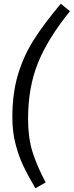

<svg xmlns="http://www.w3.org/2000/svg" viewBox="-20 -865 394 1026"><path d="M354 -805Q236 -660 183 -529Q130 -398 130 -230Q130 -130 153 -55.5Q176 19 224 110L169 141Q127 69 103 18Q79 -33 62.5 -97.5Q46 -162 46 -239Q46 -365 75.5 -464.5Q105 -564 159.5 -650.5Q214 -737 305 -845Z"/></svg>

Font: Fira Sans Book
Style: Italic
Weight: 350
Italic angle: -8°
Designer: bBox Type GmbH & Carrois Corporate GbR & Edenspiekermann AG
Foundry: bBox Type GmbH & Carrois Corporate GbR & Edenspiekermann AG
Version: Version 4.301